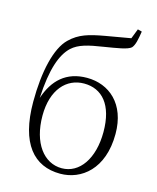

<svg xmlns="http://www.w3.org/2000/svg" viewBox="-123 -913 830 1012"><g transform="rotate(15 291.5 -406.5)"><path d="M303 -16C206 -16 134 -108 134 -258C134 -400 207 -478 303 -478C401 -478 467 -406 467 -257C467 -112 400 -16 303 -16ZM303 14C417 14 531 -71 531 -264C531 -428 431 -511 310 -511C197 -511 130 -447 96 -344C104 -505 136 -590 183 -634C219 -667 269 -679 354 -692C421 -703 478 -711 497 -728C512 -745 518 -776 525 -821L502 -827L481 -773C441 -765 389 -758 343 -749C260 -734 207 -720 158 -672C99 -615 68 -481 68 -316C68 -88 159 14 303 14Z"/></g></svg>

Font: Noto Serif CJK HK ExtraLight
Style: Regular
Weight: 200
Designer: Ryoko NISHIZUKA 西塚涼子 (kana & ideographs); Frank Grießhammer (Latin, Greek & Cyrillic); Wenlong ZHANG 张文龙 (bopomofo); San
Foundry: Adobe
Version: Version 2.001;hotconv 1.1.0;makeotfexe 2.6.0